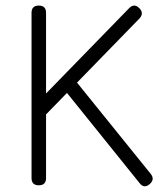

<svg xmlns="http://www.w3.org/2000/svg" viewBox="-20 -664 590 688"><path d="M145 -26Q145 0 119 0Q93 0 93 -26V-618Q93 -644 119 -644Q145 -644 145 -618V-329L443 -635Q461 -653 479 -635Q497 -617 480 -598L256 -368L520 -41Q536 -21 516 -4Q496 13 480 -8L220 -331L145 -254Z"/></svg>

Font: Jura
Style: Regular
Weight: 400
Designer: Daniel Johnson, Alexei Vanyashin
Foundry: Daniel Johnson
Version: Version 5.103